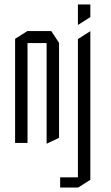

<svg xmlns="http://www.w3.org/2000/svg" viewBox="-20 -644 499 865"><path d="M48 0V-469L103 -504H104V0ZM190 3V-450H246V-23L191 3ZM104 -450V-504H211L246 -451V-450ZM331 201V-468L386 -503H387V166L332 201ZM251 201V155H331V201ZM331 -532V-624H387V-567L332 -532Z"/></svg>

Font: Foldit Light
Style: Regular
Weight: 300
Version: Version 1.003